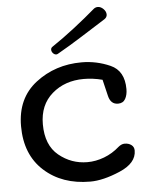

<svg xmlns="http://www.w3.org/2000/svg" viewBox="-58 -893 727 951"><g transform="rotate(-5 305.5 -417.0)"><path d="M34.2 0ZM463.9 -846.2Q479 -846.2 491.9 -833.3Q504.9 -820.3 504.9 -805.2Q504.9 -798.8 501.7 -793.2Q498.5 -787.6 492.2 -783.2Q434.6 -747.1 371.6 -707Q308.6 -667 249 -633.3Q246.6 -631.8 244.1 -630.9Q241.7 -629.9 239.7 -629.9Q230.5 -629.9 223.1 -637.9Q215.8 -646 215.8 -655.3Q215.8 -660.2 218 -663.8Q220.2 -667.5 224.1 -669.9Q278.8 -706.5 336.7 -751.5Q394.5 -796.4 443.8 -838.9Q447.8 -842.3 452.9 -844.2Q458 -846.2 463.9 -846.2ZM360.4 -580.1Q434.1 -580.1 502.2 -550Q570.3 -520 570.3 -428.7Q570.3 -399.9 559.1 -380.1Q547.9 -360.4 522.9 -360.4Q486.3 -360.4 476.1 -403.1Q465.8 -445.8 456.5 -484.9Q432.6 -491.2 409.4 -494.1Q386.2 -497.1 363.8 -497.1Q269.5 -497.1 206.1 -442.1Q142.6 -387.2 142.6 -291Q142.6 -187 204.8 -136Q267.1 -85 346.7 -85Q388.2 -85 430.2 -100.8Q472.2 -116.7 506.8 -147.5Q513.7 -153.3 521.5 -156.7Q529.3 -160.2 537.6 -160.2Q557.6 -160.2 571 -150.1Q584.5 -140.1 584.5 -122.1Q584.5 -59.6 500.5 -23.7Q416.5 12.2 352.5 12.2Q212.4 12.2 123.3 -68.6Q34.2 -149.4 34.2 -291Q34.2 -429.7 131.6 -504.9Q229 -580.1 360.4 -580.1Z"/></g></svg>

Font: Cutive
Style: Regular
Weight: 400
Designer: Vernon Adams
Version: Version 1.002